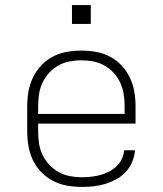

<svg xmlns="http://www.w3.org/2000/svg" viewBox="-20 -727 640 755"><path d="M302 8Q273 8 244 3Q215 -2 189 -15.5Q163 -29 142.5 -50Q122 -71 109.5 -97Q97 -123 92 -152Q87 -181 87 -210V-310Q87 -339 92 -367.5Q97 -396 109.5 -422Q122 -448 142 -469.5Q162 -491 188 -504.5Q214 -518 242.5 -523Q271 -528 300 -528Q329 -528 357.5 -523Q386 -518 412 -504.5Q438 -491 458 -469.5Q478 -448 490.5 -422Q503 -396 508 -367.5Q513 -339 513 -310V-241H130V-210Q130 -186 133.5 -163Q137 -140 147 -118.5Q157 -97 173.5 -79.5Q190 -62 210.5 -50.5Q231 -39 254.5 -34.5Q278 -30 302 -30Q320 -30 338 -32Q356 -34 373.5 -38.5Q391 -43 407.5 -51.5Q424 -60 437.5 -72.5Q451 -85 459 -101.5Q467 -118 468 -136H511Q509 -113 500 -91Q491 -69 475 -51.5Q459 -34 438 -22.5Q417 -11 394.5 -4Q372 3 348.5 5.5Q325 8 302 8ZM130 -279H470V-310Q470 -333 466.5 -356.5Q463 -380 453 -401.5Q443 -423 427 -440.5Q411 -458 390.5 -469.5Q370 -481 346.5 -485.5Q323 -490 300 -490Q277 -490 253.5 -485.5Q230 -481 209.5 -469.5Q189 -458 173 -440.5Q157 -423 147 -401.5Q137 -380 133.5 -356.5Q130 -333 130 -310ZM263 -633V-707H337V-633Z"/></svg>

Font: Iosevka SS04 XLt Ex
Style: Regular
Weight: 200
Width: 7
Monospace: yes
Designer: Belleve Invis
Foundry: Belleve Invis
Version: Version 19.0.0; ttfautohint (v1.8.4)